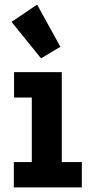

<svg xmlns="http://www.w3.org/2000/svg" viewBox="-20 -813 400 833"><path d="M41 -390V-500H248V-110H335V0H40V-110H118V-390ZM158 -560 30 -718 141 -793 242 -610Z"/></svg>

Font: Cherry Swash
Style: Bold
Weight: 700
Designer: Kasatkina Nataliya
Foundry: Nataliya Kasatkina
Version: Version 1.001